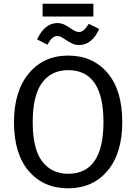

<svg xmlns="http://www.w3.org/2000/svg" viewBox="-20 -1000 732 1032"><path d="M481.9 -911.1H209V-980H481.9ZM403.8 -757.8Q381.3 -757.8 359.9 -770Q338.4 -782.2 320.6 -794.2Q302.7 -806.2 288.1 -806.2Q272 -806.2 260 -794.9Q248 -783.7 234.9 -759.8L179.2 -788.1Q220.7 -876 288.1 -876Q312 -876 333 -864Q354 -852.1 371.3 -840.1Q388.7 -828.1 403.8 -828.1Q418.5 -828.1 430.7 -838.6Q442.9 -849.1 457 -872.1L513.2 -844.2Q474.1 -757.8 403.8 -757.8ZM346.2 -701.2Q479 -701.2 558.1 -607.9Q637.2 -514.6 637.2 -344.2Q637.2 -176.3 557.9 -82Q478.5 12.2 346.2 12.2Q213.9 12.2 134.5 -80.6Q55.2 -173.3 55.2 -342.8Q55.2 -510.3 135 -605.7Q214.8 -701.2 346.2 -701.2ZM346.2 -623Q255.9 -623 205.8 -554.9Q155.8 -486.8 155.8 -342.8Q155.8 -199.7 206.5 -132.8Q257.3 -65.9 346.2 -65.9Q536.1 -65.9 536.1 -344.2Q536.1 -623 346.2 -623Z"/></svg>

Font: FiraGO
Style: Regular
Weight: 400
Designer: bBox Type
Foundry: bBox Type GmbH
Version: Version 1.001;PS 001.001;hotconv 1.0.88;makeotf.lib2.5.64775